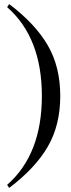

<svg xmlns="http://www.w3.org/2000/svg" viewBox="-20 -710 349 940"><path d="M15 195Q185 46 185 -240Q185 -526 15 -675L25 -690Q151 -595 213 -489.5Q275 -384 275 -240Q275 -96 213 9.5Q151 115 25 210Z"/></svg>

Font: Philosopher
Style: Regular
Weight: 400
Designer: Jovanny Lemonad
Foundry: Jovanny Lemonad
Version: Version 2.000